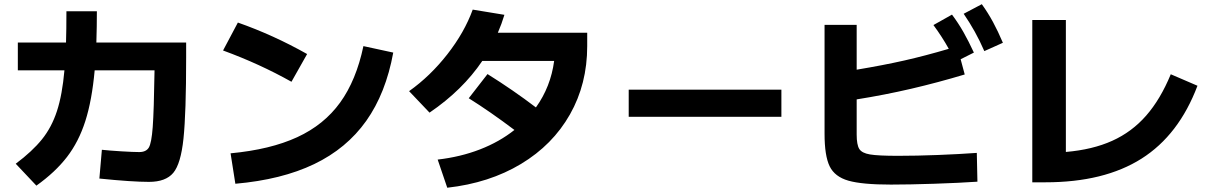

<svg xmlns="http://www.w3.org/2000/svg" viewBox="-20 -837 5665 899"><path d="M445.3 -1 457 -135.7Q492.2 -131.8 548.6 -128.4Q605 -125 631.8 -125Q664.1 -125 676.8 -146Q689.5 -167 695.1 -242.2Q700.7 -317.4 703.6 -507.8H423.3Q410.6 -367.2 379.6 -270.3Q348.6 -173.3 293.7 -102.1Q238.8 -30.8 150.4 32.2L53.7 -70.3Q131.3 -128.4 176.5 -184.6Q221.7 -240.7 246.6 -316.7Q271.5 -392.6 281.7 -507.8H63.5V-637.7H289.1Q291 -696.8 291 -784.2H433.6Q433.6 -713.4 431.2 -637.7H851.6V-568.4Q851.6 -306.6 839.1 -188.2Q826.7 -69.8 791.3 -27.6Q755.9 14.6 677.7 14.6Q598.1 14.6 445.3 -1Z M1681.6 -621.1 1821.3 -590.8Q1786.6 -400.4 1694.8 -271Q1603 -141.6 1450.9 -68.6Q1298.8 4.4 1082 23.4L1059.6 -119.1Q1246.1 -136.7 1371.6 -194.6Q1497.1 -252.4 1572.5 -356.7Q1647.9 -460.9 1681.6 -621.1ZM1024.4 -600.6 1093.8 -731.4Q1260.3 -672.9 1418 -584L1344.7 -454.1Q1195.3 -538.1 1024.4 -600.6Z M2388.7 -228.5Q2275.4 -314 2174.8 -377L2262.7 -490.2Q2382.3 -415.5 2489.3 -334Q2558.6 -430.7 2574.7 -551.8H2238.3Q2146 -415 1991.2 -309.6L1895.5 -410.2Q1994.6 -480.5 2074.7 -583Q2154.8 -685.5 2193.4 -792L2341.8 -767.6Q2329.1 -725.1 2311 -683.6H2729.5V-621.1Q2729.5 -443.8 2648.7 -301.3Q2567.9 -158.7 2419.4 -69.3Q2271 20 2074.2 42L2029.3 -89.8Q2136.2 -102.1 2227.5 -137.5Q2318.8 -172.9 2388.7 -228.5Z M2923.8 -417H3638.7V-290H2923.8Z M3840.8 -210.9V-720.7H3991.2V-510.7Q4116.7 -531.7 4214.1 -553.7Q4311.5 -575.7 4422.4 -608.4Q4391.6 -664.1 4350.6 -719.7L4437.5 -768.6Q4466.8 -729.5 4491 -687Q4515.1 -644.5 4540 -590.8L4478 -559.6L4497.1 -488.3Q4370.1 -450.2 4246.3 -421.4Q4122.6 -392.6 3991.2 -371.6V-207Q3991.2 -159.2 4003.4 -139.6Q4015.6 -120.1 4053.7 -113.8Q4091.8 -107.4 4184.6 -107.4Q4271.5 -107.4 4371.8 -111.3Q4472.2 -115.2 4553.7 -121.1L4556.6 13.7Q4471.7 19.5 4354 23.4Q4236.3 27.3 4151.4 27.3Q4016.6 27.3 3952.6 9Q3888.7 -9.3 3864.7 -58.3Q3840.8 -107.4 3840.8 -210.9ZM4492.2 -772.5 4577.1 -817.4Q4606 -777.3 4629.4 -734.1Q4652.8 -690.9 4675.8 -636.7L4588.9 -597.7Q4567.4 -647 4544.4 -688.2Q4521.5 -729.5 4492.2 -772.5Z M4813.5 -743.2H4970.7V-125.5Q5095.7 -136.2 5187.7 -177.7Q5279.8 -219.2 5346.7 -295.7Q5413.6 -372.1 5461.9 -489.3L5586.9 -435.5Q5500 -205.1 5325 -94.2Q5149.9 16.6 4875 16.6H4813.5Z"/></svg>

Font: Pretendard JP ExtraBold
Style: Regular
Weight: 800
Designer: Base glyphs from Inter by Rasmus Andersson; Hangeul glyphs from Noto Sans CJK(Source Han Sans) by Jang Soo-young and Kan
Foundry: Kil Hyung-jin
Version: Version 1.309